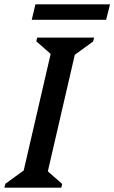

<svg xmlns="http://www.w3.org/2000/svg" viewBox="-46 -863 526 883"><path d="M-26 0 -21 -18 63 -79 187 -615 121 -673 125 -690H387L382 -672L298 -611L174 -75L240 -17L236 0ZM100 -772 117 -843H460L442 -772Z"/></svg>

Font: Platypi
Style: Italic
Weight: 400
Italic angle: -13°
Designer: David Sargent
Foundry: Bolt Cutter Type
Version: Version 1.200; ttfautohint (v1.8.4.7-5d5b)